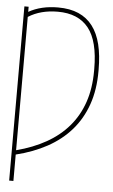

<svg xmlns="http://www.w3.org/2000/svg" viewBox="-62 -778 603 1023"><g transform="rotate(5 239.5 -266.0)"><path d="M49.7 204.5H27V-727.3H49.7V-699.9Q115.8 -737.2 206.7 -737.2Q270.2 -737.2 316.2 -717.2Q362.2 -697.1 392 -657.7Q421.9 -618.3 436.1 -560.2Q450.3 -502.1 450.3 -426.1V-418.3Q450.6 -318.5 422.8 -239.2Q394.9 -159.8 342.7 -100.1Q290.5 -40.5 216.1 0.2Q141.7 40.8 49.7 63.2ZM49.7 40.1Q138.8 17 208.8 -22.4Q278.8 -61.8 327.2 -118.3Q375.7 -174.7 401.3 -249.1Q426.8 -323.5 426.8 -416.9V-427.6Q426.8 -576.7 371.8 -645.6Q316.8 -714.5 207.4 -714.5Q115.1 -714.5 49.7 -672.9Z"/></g></svg>

Font: Linik Sans Thin
Style: Regular
Weight: 100
Designer: Fonts by Rasmus Andersson / Changes by Cristiano Sobral with parts from Marc Monis
Foundry: rsms
Version: Version 3.020; ttfautohint (v1.6)